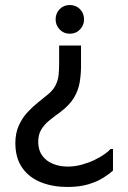

<svg xmlns="http://www.w3.org/2000/svg" viewBox="-20 -556 509 763"><path d="M215 -304V-375H302V-295Q302 -260 296.5 -228Q291 -196 273.5 -167Q256 -138 219 -110Q195 -93 175 -76.5Q155 -60 143 -39.5Q131 -19 132 12Q133 43 149 64Q165 85 191.5 95.5Q218 106 249 106Q277 106 304.5 98.5Q332 91 355 80Q378 69 395 57Q412 45 419 36H429V122Q416 134 392 149.5Q368 165 332.5 176Q297 187 248 187Q190 187 143 168.5Q96 150 68.5 111Q41 72 41 12Q41 -26 54.5 -56.5Q68 -87 89 -109.5Q110 -132 130 -148Q150 -164 162 -174Q189 -194 200 -215.5Q211 -237 213 -259.5Q215 -282 215 -304ZM257 -536Q282 -536 298 -519.5Q314 -503 314 -479Q314 -456 298 -439Q282 -422 257 -422Q233 -422 217 -439Q201 -456 201 -479Q201 -503 217 -519.5Q233 -536 257 -536Z"/></svg>

Font: Phudu
Style: Regular
Weight: 400
Version: Version 1.005;gftools[0.9.23]